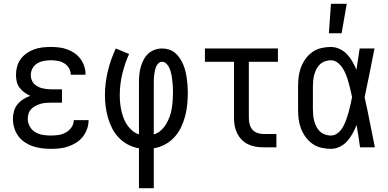

<svg xmlns="http://www.w3.org/2000/svg" viewBox="-20 -775 2040 1010"><path d="M247 8Q224 8 200 5Q176 2 153.5 -5.5Q131 -13 110.5 -26.5Q90 -40 76 -59.5Q62 -79 55 -102Q48 -125 48 -149Q48 -170 53.5 -190Q59 -210 72 -226Q85 -242 102.5 -253Q120 -264 139 -271Q123 -278 108.5 -288.5Q94 -299 83 -313.5Q72 -328 68 -345.5Q64 -363 64 -381Q64 -403 70 -425Q76 -447 89 -464.5Q102 -482 120.5 -495Q139 -508 160 -515.5Q181 -523 203 -525.5Q225 -528 247 -528Q269 -528 290.5 -525.5Q312 -523 333 -515.5Q354 -508 372 -495.5Q390 -483 403 -465.5Q416 -448 423 -427Q430 -406 430 -384V-382H352V-383Q352 -401 342.5 -417Q333 -433 317 -442.5Q301 -452 283 -455Q265 -458 247 -458Q229 -458 210.5 -454.5Q192 -451 176 -441.5Q160 -432 151 -415.5Q142 -399 142 -380Q142 -368 146 -356Q150 -344 158.5 -335Q167 -326 178 -320Q189 -314 201 -311Q213 -308 225.5 -306.5Q238 -305 250 -305H306V-235H250Q236 -235 222 -234Q208 -233 194 -229Q180 -225 167.5 -218.5Q155 -212 145 -202Q135 -192 130.5 -178.5Q126 -165 126 -150Q126 -129 136.5 -110Q147 -91 165.5 -80Q184 -69 205 -65.5Q226 -62 247 -62Q268 -62 288 -65Q308 -68 326 -78Q344 -88 356 -105Q368 -122 368 -143H446V-142Q446 -119 438 -96.5Q430 -74 415.5 -55.5Q401 -37 381 -24.5Q361 -12 339 -4.5Q317 3 294 5.5Q271 8 247 8Z M711 215V5Q681 0 654 -14Q627 -28 606 -49.5Q585 -71 571 -98Q557 -125 548.5 -154Q540 -183 536 -213Q532 -243 532 -274Q532 -337 547 -399.5Q562 -462 589 -520L659 -491Q636 -440 623 -385Q610 -330 610 -274Q610 -254 612 -233.5Q614 -213 618.5 -193Q623 -173 630 -154Q637 -135 648.5 -118Q660 -101 676 -87.5Q692 -74 711 -68V-343Q711 -363 713 -383.5Q715 -404 720.5 -423Q726 -442 735.5 -460.5Q745 -479 759.5 -492.5Q774 -506 793.5 -513Q813 -520 833 -520Q852 -520 870 -514Q888 -508 902 -496Q916 -484 926.5 -468Q937 -452 944 -435Q951 -418 955.5 -400Q960 -382 962.5 -363.5Q965 -345 966.5 -326.5Q968 -308 968 -289Q968 -257 965 -226Q962 -195 954 -164.5Q946 -134 932.5 -105.5Q919 -77 897.5 -53.5Q876 -30 848 -15Q820 0 789 5V215ZM789 -68Q810 -74 826.5 -89Q843 -104 854 -122.5Q865 -141 872.5 -161.5Q880 -182 883.5 -203.5Q887 -225 888.5 -247Q890 -269 890 -291Q890 -302 889.5 -313.5Q889 -325 888 -336Q887 -347 885.5 -358.5Q884 -370 882 -381Q880 -392 876.5 -403Q873 -414 867.5 -424Q862 -434 853 -442Q844 -450 833 -450Q822 -450 814 -442.5Q806 -435 802 -425.5Q798 -416 795.5 -405.5Q793 -395 791.5 -385Q790 -375 789.5 -364.5Q789 -354 789 -343Z M1366 0Q1345 0 1324.5 -3.5Q1304 -7 1285 -16Q1266 -25 1251.5 -40Q1237 -55 1227.5 -74Q1218 -93 1214.5 -113.5Q1211 -134 1211 -155V-450H1058V-520H1442V-450H1289V-155Q1289 -138 1293 -122Q1297 -106 1307.5 -93.5Q1318 -81 1334 -75.5Q1350 -70 1366 -70H1434V0Z M1710 -600 1721 -755H1804L1777 -600ZM1720 8Q1695 8 1669.5 2Q1644 -4 1623 -19Q1602 -34 1587 -55Q1572 -76 1563 -100Q1554 -124 1551 -149Q1548 -174 1548 -200V-320Q1548 -346 1551 -371Q1554 -396 1563 -420Q1572 -444 1587 -465Q1602 -486 1623 -501Q1644 -516 1669.5 -522Q1695 -528 1720 -528Q1744 -528 1766.5 -517.5Q1789 -507 1805.5 -489.5Q1822 -472 1834 -451Q1846 -430 1855 -408Q1859 -436 1863.5 -464Q1868 -492 1872 -520H1950Q1937 -456 1924.5 -391.5Q1912 -327 1898 -263Q1913 -198 1925.5 -132Q1938 -66 1952 0H1874Q1870 -29 1865.5 -58Q1861 -87 1856 -116V-118Q1847 -95 1835 -73Q1823 -51 1806.5 -32.5Q1790 -14 1767.5 -3Q1745 8 1720 8ZM1720 -62Q1741 -62 1757.5 -75.5Q1774 -89 1784 -107Q1794 -125 1801 -144.5Q1808 -164 1813.5 -183.5Q1819 -203 1823.5 -223.5Q1828 -244 1832 -264Q1828 -283 1823.5 -302.5Q1819 -322 1813.5 -341.5Q1808 -361 1801 -379.5Q1794 -398 1783.5 -415Q1773 -432 1756.5 -445Q1740 -458 1720 -458Q1705 -458 1689.5 -452.5Q1674 -447 1663 -436.5Q1652 -426 1644.5 -411.5Q1637 -397 1633 -382Q1629 -367 1627.5 -351.5Q1626 -336 1626 -320V-200Q1626 -184 1627.5 -168.5Q1629 -153 1633 -138Q1637 -123 1644.5 -108.5Q1652 -94 1663 -83.5Q1674 -73 1689.5 -67.5Q1705 -62 1720 -62Z"/></svg>

Font: Iosevka Algr
Style: Regular
Weight: 400
Monospace: yes
Designer: Belleve Invis
Foundry: Belleve Invis
Version: Version 26.0.2; ttfautohint (v1.8.3)